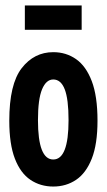

<svg xmlns="http://www.w3.org/2000/svg" viewBox="-20 -673 390 703"><path d="M175 10Q128 10 91.5 -14.5Q55 -39 34.5 -92Q14 -145 14 -231Q14 -365 59.5 -423.5Q105 -482 175 -482Q222 -482 258.5 -456.5Q295 -431 316 -376Q337 -321 337 -231Q337 -145 316 -92Q295 -39 258.5 -14.5Q222 10 175 10ZM175 -89Q231 -89 231 -233Q231 -310 217 -346Q203 -382 175 -382Q149 -382 134 -346Q119 -310 119 -233Q119 -89 175 -89ZM71 -564V-653H279V-564Z"/></svg>

Font: Inconsolata ExtraCondensed Black
Style: Regular
Weight: 900
Width: 2
Monospace: yes
Designer: Raph Levien, Cyreal, Brenton Simpson
Foundry: Raph Levien, Cyreal, Google
Version: Version 3.001; ttfautohint (v1.8.2.53-6de2)